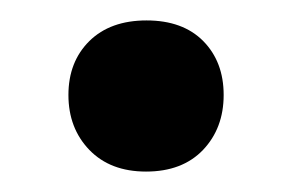

<svg xmlns="http://www.w3.org/2000/svg" viewBox="-20 -409 286 188"><path d="M123 -241Q88 -241 67.5 -262.2Q47 -283.5 47 -316Q47 -348.5 67.5 -368.8Q88 -389 123.5 -389Q159 -389 179 -368.8Q199 -348.5 199 -316Q199 -283.5 178.8 -262.2Q158.5 -241 123 -241Z"/></svg>

Font: Heraclito Medium
Style: Regular
Weight: 500
Designer: Kostas Bartsokas (font) & Cristiano Sobral (main changes)
Foundry: Kostas Bartsokas (font) & Cristiano Sobral (main changes)
Version: Version 1.00;July 8, 2020;FontCreator 13.0.0.2655 64-bit